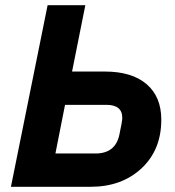

<svg xmlns="http://www.w3.org/2000/svg" viewBox="-20 -718 674 738"><path d="M22 0 163 -698H308L257 -443H383Q487 -443 543.5 -394.5Q600 -346 600 -258Q600 -142 524 -71Q448 0 328 0ZM193 -128H347Q424 -128 439 -201Q450 -252 450 -265Q450 -315 389 -315H230Z"/></svg>

Font: Aneliza
Style: Bold Italic
Weight: 700
Italic angle: -11.31°
Designer: Mike Abbink, Paul van der Laan, Pieter van Rosmalen
Foundry: Bold Monday
Version: Version 3.0